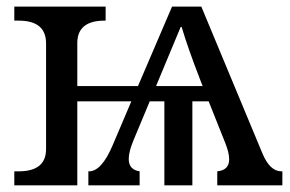

<svg xmlns="http://www.w3.org/2000/svg" viewBox="-20 -556 871 576"><path d="M473.1 -252H429.2L379.9 -133.8Q366.2 -100.6 366.2 -79.1Q366.2 -46.9 398.9 -42V0H245.1V-42H247.1Q284.7 -42 317.9 -120.1L374 -252H211.9V0H22.9V-42H36.1Q118.2 -42 118.2 -108.9V-425.8Q118.2 -494.1 36.1 -494.1H22.9V-536.1H296.9V-494.1H293.9Q211.9 -494.1 211.9 -426.8V-297.9H394L496.1 -536.1H584L767.1 -96.2Q789.6 -42 824.2 -42H827.1V0H631.8V-42Q667.5 -45.4 667.5 -78.1Q667.5 -97.7 655.8 -127L606 -252H557.1V0H473.1ZM448.2 -297.9H587.9L580.1 -317.9Q543.9 -411.1 524.9 -475.1H522Z"/></svg>

Font: Droid Serif
Style: Regular
Weight: 400
Designer: Monotype Design team
Foundry: Monotype Imaging Inc.
Version: Version 1.03